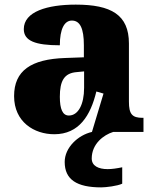

<svg xmlns="http://www.w3.org/2000/svg" viewBox="-20 -571 666 831"><path d="M601 0V-61H597C552 -61 538 -77 538 -131V-383C538 -507 461 -551 308 -551C185 -551 83 -521 83 -445C83 -394 133 -375 239 -375C239 -446 259 -482 291 -482C326 -482 343 -449 343 -375V-323L262 -320C114 -315 41 -265 41 -155C41 -43 128 10 215 10C322 10 372 -71 397 -175L428 -166L378 0C317 14 260 68 260 130C260 206 312 240 418 240C439 240 488 234 509 224V153C485 158 464 161 446 161C406 161 377 147 377 115C377 52 428 13 470 0ZM344 -191C344 -118 318 -71 278 -71C251 -71 239 -99 239 -152C239 -220 257 -255 313 -259L344 -262Z"/></svg>

Font: UArctic Serif Black
Style: Regular
Weight: 900
Designer: Customization by Puisto advertising & original work Monotype Design Team
Foundry: Monotype Imaging Inc.
Version: Version 2.004